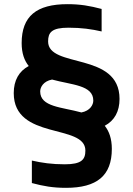

<svg xmlns="http://www.w3.org/2000/svg" viewBox="-20 -730 640 922"><path d="M84 -523C84 -474 97 -439 118 -413C71 -388 46 -344 46 -283C46 -55 390 -138 390 -7C390 36 372 59 291 59C229 59 181 52 133 41V149C189 164 234 172 297 172C445 172 517 114 517 -15C517 -64 504 -100 483 -126C530 -151 554 -195 554 -255C554 -483 211 -400 211 -531C211 -574 228 -597 309 -597C371 -597 420 -590 468 -579V-687C411 -702 366 -710 304 -710C155 -710 84 -652 84 -523ZM173 -291C173 -311 188 -340 230 -348C324 -322 428 -322 428 -247C428 -227 413 -198 371 -190C277 -216 173 -216 173 -291Z"/></svg>

Font: LT Wave Mono Bold
Style: Regular
Weight: 700
Designer: Daniel Lyons
Version: Version 2.5 (Glyphs App)